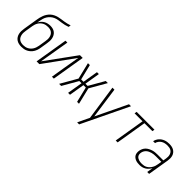

<svg xmlns="http://www.w3.org/2000/svg" viewBox="75 -1685 2850 2850"><g transform="rotate(45 1500.0 -260.0)"><path d="M199 8Q171 8 144.5 2Q118 -4 96.5 -18.5Q75 -33 60.5 -55Q46 -77 40 -103Q34 -129 34.5 -156.5Q35 -184 40 -212L59 -330Q64 -356 67.5 -382Q71 -408 76 -434Q80 -461 86.5 -488.5Q93 -516 103.5 -542.5Q114 -569 130.5 -593.5Q147 -618 169 -637.5Q191 -657 218 -670Q245 -683 272.5 -690Q300 -697 328 -700.5Q356 -704 384 -708.5Q412 -713 439.5 -719.5Q467 -726 493 -735L487 -698Q458 -687 428.5 -680Q399 -673 369.5 -669Q340 -665 309.5 -660.5Q279 -656 250 -644Q221 -632 196.5 -611Q172 -590 155.5 -563Q139 -536 131 -506.5Q123 -477 118 -447L113 -417Q126 -441 144 -461Q162 -481 185.5 -494.5Q209 -508 235 -513.5Q261 -519 286 -519Q313 -519 338 -512.5Q363 -506 383 -490.5Q403 -475 415.5 -453Q428 -431 433.5 -405.5Q439 -380 438 -353Q437 -326 432 -299L413 -181Q409 -156 400.5 -131.5Q392 -107 378 -84.5Q364 -62 343.5 -43.5Q323 -25 299 -13Q275 -1 249.5 3.5Q224 8 199 8ZM200 -29Q220 -29 241 -33Q262 -37 281.5 -47Q301 -57 317.5 -72.5Q334 -88 345.5 -107Q357 -126 363.5 -146Q370 -166 374 -187L393 -305Q397 -327 397.5 -349Q398 -371 393.5 -391.5Q389 -412 379 -429.5Q369 -447 352.5 -459.5Q336 -472 315.5 -477Q295 -482 273 -482Q253 -482 232 -478.5Q211 -475 191.5 -465Q172 -455 155.5 -440Q139 -425 127.5 -406.5Q116 -388 109 -368Q102 -348 99 -328L79 -206Q75 -184 74.5 -162Q74 -140 78.5 -119.5Q83 -99 93 -81Q103 -63 119.5 -51Q136 -39 157 -34Q178 -29 200 -29Z M513 0 599 -520H639L604 -312Q593 -246 581.5 -179.5Q570 -113 559 -47L903 -520H961L875 0H835L869 -208Q880 -274 891.5 -340.5Q903 -407 914 -473L571 0Z M1029 0H985L1134 -260L1071 -520H1111L1170 -278H1220L1260 -520H1300L1260 -278H1306L1445 -520H1489L1340 -260L1403 0H1363L1304 -242H1254L1214 0H1174L1214 -242H1168Z M1579 215Q1590 191 1601 168Q1612 145 1623 121L1666 32L1585 -520H1627L1696 -27L1933 -520H1975L1621 215Z M2174 0 2254 -483H2087L2093 -520H2467L2461 -483H2294L2214 0Z M2681 8Q2659 8 2638 5.5Q2617 3 2598 -4.5Q2579 -12 2563 -24.5Q2547 -37 2537.5 -54.5Q2528 -72 2526 -93.5Q2524 -115 2527 -136Q2531 -161 2542 -185Q2553 -209 2571.5 -227.5Q2590 -246 2614 -258.5Q2638 -271 2662 -278.5Q2686 -286 2711 -288.5Q2736 -291 2760 -291H2883L2891 -339Q2894 -359 2894 -378.5Q2894 -398 2889 -416Q2884 -434 2873 -449.5Q2862 -465 2846 -474.5Q2830 -484 2810.5 -487.5Q2791 -491 2771 -491Q2746 -491 2721 -486Q2696 -481 2673.5 -467.5Q2651 -454 2634.5 -431.5Q2618 -409 2614 -385H2574Q2578 -406 2588 -426.5Q2598 -447 2613.5 -464.5Q2629 -482 2648.5 -494.5Q2668 -507 2688.5 -514.5Q2709 -522 2731 -525Q2753 -528 2774 -528Q2800 -528 2824.5 -523Q2849 -518 2869.5 -506Q2890 -494 2905 -475Q2920 -456 2927 -432.5Q2934 -409 2934 -383.5Q2934 -358 2930 -333L2875 0H2835L2851 -96Q2838 -73 2820 -52.5Q2802 -32 2779 -18Q2756 -4 2731 2Q2706 8 2681 8ZM2694 -29Q2715 -29 2736.5 -33.5Q2758 -38 2777.5 -49.5Q2797 -61 2812.5 -77.5Q2828 -94 2839.5 -113.5Q2851 -133 2857.5 -154Q2864 -175 2867 -196L2877 -255H2760Q2740 -255 2720 -253Q2700 -251 2680 -245.5Q2660 -240 2641 -231Q2622 -222 2606 -207.5Q2590 -193 2580 -174Q2570 -155 2567 -135Q2564 -118 2566.5 -101.5Q2569 -85 2577.5 -72Q2586 -59 2600 -50.5Q2614 -42 2629 -37Q2644 -32 2661 -30.5Q2678 -29 2694 -29Z"/></g></svg>

Font: Iosevka Extralight Oblique
Style: Regular
Weight: 200
Italic angle: -9°
Monospace: yes
Designer: Belleve Invis
Foundry: Belleve Invis
Version: Version 32.5.0; ttfautohint (v1.8.4)